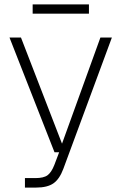

<svg xmlns="http://www.w3.org/2000/svg" viewBox="-20 -700 550 870"><path d="M93 150V107H140Q178 107 195.5 94Q213 81 226 48L248 -10H227L23 -530H75L261 -49L435 -530H487L267 65Q250 111 222.5 130.5Q195 150 143 150ZM128 -638V-680H383V-638Z"/></svg>

Font: Geist ExtLt
Style: Regular
Weight: 400
Designer: Basement.studio, Andrés Briganti, Mateo Zaragoza
Foundry: Basement.studio, Vercel, Andrés Briganti, Guido Ferreyra, Mateo Zaragoza
Version: Version 1.401